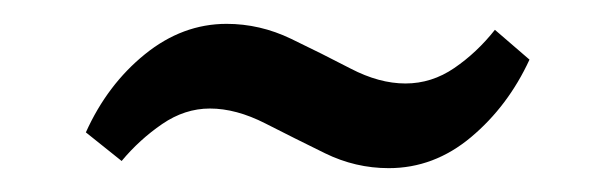

<svg xmlns="http://www.w3.org/2000/svg" viewBox="-20 -321 516 161"><path d="M306 -180Q278 -180 252.5 -192.5Q227 -205 202.5 -217.5Q178 -230 156 -230Q135 -230 116 -217Q97 -204 82 -186L52 -210Q70 -250 101.5 -275.5Q133 -301 170 -301Q198 -301 224 -288.5Q250 -276 274 -263.5Q298 -251 320 -251Q342 -251 361 -264Q380 -277 395 -296L424 -271Q406 -232 375 -206Q344 -180 306 -180Z"/></svg>

Font: Rasa Medium
Style: Regular
Weight: 500
Designer: Anna Giedrys (Yrsa+Rasa design), David Brezina (Yrsa art-direction, Rasa art-direction, design)
Foundry: Rosetta Type Foundry
Version: Version 2.004